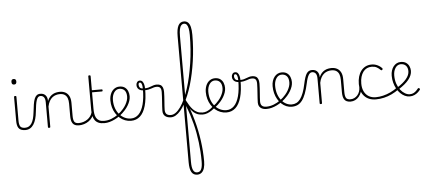

<svg xmlns="http://www.w3.org/2000/svg" viewBox="-112 -1716 6521 2931"><g transform="rotate(-5 3148.5 -250.0)"><path d="M243 17Q203 17 177 6Q151 -5 137.5 -25.5Q124 -46 118.5 -74Q113 -102 113 -136V-500Q113 -508 117.5 -511.5Q122 -515 130 -515Q140 -515 144.5 -511.5Q149 -508 149 -500V-136Q149 -75 167 -46.5Q185 -18 243 -18Q250 -18 253 -12.5Q256 -7 256 -0.5Q256 6 253 11.5Q250 17 243 17ZM130 -690Q111 -690 102 -701Q93 -712 93 -733Q93 -754 102 -764.5Q111 -775 130 -775Q149 -775 158.5 -764.5Q168 -754 168 -733Q168 -711 158.5 -700.5Q149 -690 130 -690Z M240 17Q231 17 226 11.5Q221 6 221 -0.5Q221 -7 226 -12.5Q231 -18 240 -18Q274 -18 299 -33Q324 -48 342 -76.5Q360 -105 371 -146Q382 -187 388 -239Q396 -309 404 -361Q412 -413 425.5 -447Q439 -481 460.5 -498Q482 -515 516 -515Q525 -515 529.5 -510Q534 -505 533.5 -498Q533 -491 528 -486Q523 -481 514 -481Q493 -481 479 -467Q465 -453 455 -424Q445 -395 438 -351Q431 -307 425 -248Q419 -187 405 -138Q391 -89 368 -54Q345 -19 313.5 -1Q282 17 240 17Z M1065 17Q1027 17 1003 6Q979 -5 965.5 -25.5Q952 -46 946.5 -74Q941 -102 941 -136V-326Q941 -376 928 -411Q915 -446 886.5 -465Q858 -484 811 -484Q781 -484 751.5 -475Q722 -466 697 -446Q672 -426 653 -392.5Q634 -359 624 -309V0Q624 8 619.5 11.5Q615 15 605 15Q596 15 592 11.5Q588 8 588 0V-376Q588 -431 568.5 -456Q549 -481 514 -481Q505 -481 500.5 -486Q496 -491 496.5 -498Q497 -505 502 -510Q507 -515 516 -515Q544 -515 564 -506Q584 -497 597.5 -481Q611 -465 617.5 -443.5Q624 -422 624 -397V-394Q640 -433 662.5 -457.5Q685 -482 711 -495.5Q737 -509 764 -514Q791 -519 816 -519Q862 -519 898.5 -500Q935 -481 956.5 -440.5Q978 -400 978 -334V-136Q978 -75 995 -46.5Q1012 -18 1065 -18Q1072 -18 1075.5 -12.5Q1079 -7 1079 -0.5Q1079 6 1075.5 11.5Q1072 17 1065 17Z M1061 17Q1052 17 1047 11.5Q1042 6 1042 -0.5Q1042 -7 1047 -12.5Q1052 -18 1061 -18Q1099 -18 1133.5 -29Q1168 -40 1196 -59.5Q1224 -79 1243.5 -106Q1263 -133 1271 -165Q1273 -174 1281 -173.5Q1289 -173 1295 -167Q1301 -161 1297 -151Q1288 -114 1266.5 -83.5Q1245 -53 1213.5 -30.5Q1182 -8 1143 4.5Q1104 17 1061 17Z M1451 17Q1398 17 1363 1.5Q1328 -14 1307.5 -42.5Q1287 -71 1278 -111Q1269 -151 1269 -200V-715Q1269 -723 1273 -726.5Q1277 -730 1286 -730Q1296 -730 1300.5 -726.5Q1305 -723 1305 -715V-500H1454Q1462 -500 1465.5 -496Q1469 -492 1469 -484Q1469 -477 1465.5 -472.5Q1462 -468 1454 -468H1305V-218Q1305 -179 1310 -143Q1315 -107 1330 -79Q1345 -51 1374 -34.5Q1403 -18 1452 -18Q1460 -18 1464 -12.5Q1468 -7 1468 -0.5Q1468 6 1464 11.5Q1460 17 1451 17Z M1453 17Q1444 17 1439 11.5Q1434 6 1434 -0.5Q1434 -7 1439 -12.5Q1444 -18 1453 -18Q1509 -18 1564.5 -39.5Q1620 -61 1667 -95Q1672 -98 1677 -96Q1682 -94 1686 -89Q1690 -84 1691 -78Q1692 -72 1687 -69Q1652 -44 1612.5 -24.5Q1573 -5 1532.5 6Q1492 17 1453 17Z M1670 -98Q1693 -115 1714 -134Q1735 -153 1753 -175Q1778 -204 1795.5 -235Q1813 -266 1823 -297Q1833 -328 1833 -358Q1833 -420 1804.5 -452.5Q1776 -485 1724 -485Q1715 -485 1710.5 -490Q1706 -495 1707 -502Q1708 -509 1713.5 -514Q1719 -519 1728 -519Q1779 -519 1810.5 -496.5Q1842 -474 1857 -437.5Q1872 -401 1872 -359Q1872 -325 1860.5 -290Q1849 -255 1828.5 -220.5Q1808 -186 1780 -154Q1761 -132 1738 -111Q1715 -90 1690 -71Z M1862 17Q1813 17 1769 0Q1725 -17 1689.5 -48Q1654 -79 1627.5 -121.5Q1601 -164 1587 -214.5Q1573 -265 1573 -321Q1573 -355 1580.5 -385.5Q1588 -416 1601.5 -440.5Q1615 -465 1634.5 -482.5Q1654 -500 1677.5 -509.5Q1701 -519 1728 -519Q1737 -519 1741.5 -514Q1746 -509 1745 -502Q1744 -495 1738.5 -490Q1733 -485 1724 -485Q1700 -485 1679.5 -473Q1659 -461 1644 -439Q1629 -417 1620.5 -387.5Q1612 -358 1612 -323Q1612 -253 1632.5 -196.5Q1653 -140 1688.5 -100Q1724 -60 1769 -39Q1814 -18 1862 -18Q1932 -18 1981.5 -68Q2031 -118 2057 -215.5Q2083 -313 2083 -455Q2083 -464 2088 -468.5Q2093 -473 2100 -472.5Q2107 -472 2112 -467Q2117 -462 2117 -453Q2117 -294 2087 -190Q2057 -86 2000 -34.5Q1943 17 1862 17Z M2475 17Q2449 17 2426.5 11Q2404 5 2386.5 -8.5Q2369 -22 2359.5 -42.5Q2350 -63 2350 -93Q2350 -122 2352.5 -157.5Q2355 -193 2357.5 -232Q2360 -271 2362.5 -309Q2365 -347 2365 -380Q2365 -429 2347 -447.5Q2329 -466 2295 -466Q2271 -466 2252 -460.5Q2233 -455 2213 -447.5Q2193 -440 2165 -434.5Q2137 -429 2095 -429Q2065 -429 2041 -439.5Q2017 -450 2003.5 -470Q1990 -490 1990 -519Q1990 -543 2004.5 -563Q2019 -583 2045 -583Q2073 -583 2088.5 -562.5Q2104 -542 2110 -513.5Q2116 -485 2116 -459Q2145 -459 2168 -465Q2191 -471 2211 -479.5Q2231 -488 2252.5 -494Q2274 -500 2300 -500Q2333 -500 2355.5 -487.5Q2378 -475 2389.5 -448Q2401 -421 2401 -379Q2401 -344 2398.5 -307Q2396 -270 2393.5 -233.5Q2391 -197 2388.5 -164.5Q2386 -132 2386 -105Q2386 -60 2408.5 -39Q2431 -18 2475 -18Q2484 -18 2488.5 -12.5Q2493 -7 2493 -0.5Q2493 6 2488.5 11.5Q2484 17 2475 17ZM2083 -460Q2083 -479 2079.5 -500.5Q2076 -522 2068 -537.5Q2060 -553 2046 -553Q2033 -553 2028 -544Q2023 -535 2023 -520Q2023 -495 2037.5 -477.5Q2052 -460 2083 -460Z M2474 17Q2466 17 2462 11.5Q2458 6 2458 -0.5Q2458 -7 2462 -12.5Q2466 -18 2474 -18Q2512 -18 2549.5 -45Q2587 -72 2622.5 -122Q2658 -172 2690 -241.5Q2722 -311 2749.5 -395.5Q2777 -480 2798.5 -577Q2820 -674 2836 -778Q2852 -882 2860 -990.5Q2868 -1099 2868 -1209Q2868 -1218 2874 -1223Q2880 -1228 2887.5 -1228Q2895 -1228 2901 -1223Q2907 -1218 2907 -1209Q2907 -1108 2900 -1007.5Q2893 -907 2879 -810Q2865 -713 2845.5 -621.5Q2826 -530 2801.5 -447.5Q2777 -365 2747.5 -294Q2718 -223 2686 -165.5Q2654 -108 2619.5 -67.5Q2585 -27 2548 -5Q2511 17 2474 17Z M2797 924Q2768 924 2746 912.5Q2724 901 2709.5 876.5Q2695 852 2688 814.5Q2681 777 2681 724V-1205Q2681 -1316 2709 -1370Q2737 -1424 2795 -1424Q2833 -1424 2858 -1401Q2883 -1378 2895 -1330Q2907 -1282 2907 -1209Q2907 -1200 2901 -1195Q2895 -1190 2887.5 -1190Q2880 -1190 2874 -1195Q2868 -1200 2868 -1209Q2868 -1270 2860 -1310Q2852 -1350 2836 -1369.5Q2820 -1389 2795 -1389Q2770 -1389 2752 -1369.5Q2734 -1350 2725.5 -1309.5Q2717 -1269 2717 -1205V-233Q2750 -152 2778.5 -70Q2807 12 2829.5 94Q2852 176 2868.5 256.5Q2885 337 2896 416.5Q2907 496 2912.5 574Q2918 652 2918 727Q2918 790 2904.5 834Q2891 878 2863.5 901Q2836 924 2797 924ZM2796 889Q2820 889 2836 878.5Q2852 868 2861.5 847Q2871 826 2875.5 796Q2880 766 2880 727Q2880 654 2875.5 581Q2871 508 2862 435.5Q2853 363 2840 291Q2827 219 2808.5 147Q2790 75 2767.5 4.5Q2745 -66 2717 -135V724Q2717 806 2736.5 847.5Q2756 889 2796 889Z M2960 17Q2920 17 2886.5 6Q2853 -5 2823.5 -30Q2794 -55 2766 -96.5Q2738 -138 2707 -199Q2704 -205 2707.5 -209.5Q2711 -214 2717 -215.5Q2723 -217 2725 -213Q2744 -176 2766 -140.5Q2788 -105 2815 -76.5Q2842 -48 2878 -31Q2914 -14 2960 -14Q2995 -14 3025 -26.5Q3055 -39 3081.5 -58Q3108 -77 3130 -98Q3135 -103 3140.5 -101Q3146 -99 3151 -94Q3156 -89 3156.5 -82.5Q3157 -76 3151 -71Q3126 -50 3095 -29.5Q3064 -9 3030 4Q2996 17 2960 17Z M3132 -98Q3155 -115 3176 -134Q3197 -153 3215 -175Q3240 -204 3257.5 -235Q3275 -266 3285 -297Q3295 -328 3295 -358Q3295 -420 3266.5 -452.5Q3238 -485 3186 -485Q3177 -485 3172.5 -490Q3168 -495 3169 -502Q3170 -509 3175.5 -514Q3181 -519 3190 -519Q3241 -519 3272.5 -496.5Q3304 -474 3319 -437.5Q3334 -401 3334 -359Q3334 -325 3322.5 -290Q3311 -255 3290.5 -220.5Q3270 -186 3242 -154Q3223 -132 3200 -111Q3177 -90 3152 -71Z M3324 17Q3275 17 3231 0Q3187 -17 3151.5 -48Q3116 -79 3089.5 -121.5Q3063 -164 3049 -214.5Q3035 -265 3035 -321Q3035 -355 3042.5 -385.5Q3050 -416 3063.5 -440.5Q3077 -465 3096.5 -482.5Q3116 -500 3139.5 -509.5Q3163 -519 3190 -519Q3199 -519 3203.5 -514Q3208 -509 3207 -502Q3206 -495 3200.5 -490Q3195 -485 3186 -485Q3162 -485 3141.5 -473Q3121 -461 3106 -439Q3091 -417 3082.5 -387.5Q3074 -358 3074 -323Q3074 -253 3094.5 -196.5Q3115 -140 3150.5 -100Q3186 -60 3231 -39Q3276 -18 3324 -18Q3394 -18 3443.5 -68Q3493 -118 3519 -215.5Q3545 -313 3545 -455Q3545 -464 3550 -468.5Q3555 -473 3562 -472.5Q3569 -472 3574 -467Q3579 -462 3579 -453Q3579 -294 3549 -190Q3519 -86 3462 -34.5Q3405 17 3324 17Z M3937 17Q3911 17 3888.5 11Q3866 5 3848.5 -8.5Q3831 -22 3821.5 -42.5Q3812 -63 3812 -93Q3812 -122 3814.5 -157.5Q3817 -193 3819.5 -232Q3822 -271 3824.5 -309Q3827 -347 3827 -380Q3827 -429 3809 -447.5Q3791 -466 3757 -466Q3733 -466 3714 -460.5Q3695 -455 3675 -447.5Q3655 -440 3627 -434.5Q3599 -429 3557 -429Q3527 -429 3503 -439.5Q3479 -450 3465.5 -470Q3452 -490 3452 -519Q3452 -543 3466.5 -563Q3481 -583 3507 -583Q3535 -583 3550.5 -562.5Q3566 -542 3572 -513.5Q3578 -485 3578 -459Q3607 -459 3630 -465Q3653 -471 3673 -479.5Q3693 -488 3714.5 -494Q3736 -500 3762 -500Q3795 -500 3817.5 -487.5Q3840 -475 3851.5 -448Q3863 -421 3863 -379Q3863 -344 3860.5 -307Q3858 -270 3855.5 -233.5Q3853 -197 3850.5 -164.5Q3848 -132 3848 -105Q3848 -60 3870.5 -39Q3893 -18 3937 -18Q3946 -18 3950.5 -12.5Q3955 -7 3955 -0.5Q3955 6 3950.5 11.5Q3946 17 3937 17ZM3545 -460Q3545 -479 3541.5 -500.5Q3538 -522 3530 -537.5Q3522 -553 3508 -553Q3495 -553 3490 -544Q3485 -535 3485 -520Q3485 -495 3499.5 -477.5Q3514 -460 3545 -460Z M3939 17Q3930 17 3925 11.5Q3920 6 3920 -0.5Q3920 -7 3925 -12.5Q3930 -18 3939 -18Q3995 -18 4050.5 -39.5Q4106 -61 4153 -95Q4158 -98 4163 -96Q4168 -94 4172 -89Q4176 -84 4177 -78Q4178 -72 4173 -69Q4138 -44 4098.5 -24.5Q4059 -5 4018.5 6Q3978 17 3939 17Z M4156 -98Q4179 -115 4200 -134Q4221 -153 4239 -175Q4264 -204 4281.5 -235Q4299 -266 4309 -297Q4319 -328 4319 -358Q4319 -420 4290.5 -452.5Q4262 -485 4210 -485Q4201 -485 4196.5 -490Q4192 -495 4193 -502Q4194 -509 4199.5 -514Q4205 -519 4214 -519Q4265 -519 4296.5 -496.5Q4328 -474 4343 -437.5Q4358 -401 4358 -359Q4358 -325 4346.5 -290Q4335 -255 4314.5 -220.5Q4294 -186 4266 -154Q4247 -132 4224 -111Q4201 -90 4176 -71Z M4325 17Q4280 17 4240 0Q4200 -17 4167 -48Q4134 -79 4109.5 -121.5Q4085 -164 4072 -214.5Q4059 -265 4059 -321Q4059 -364 4070.5 -400.5Q4082 -437 4103 -463.5Q4124 -490 4152 -504.5Q4180 -519 4214 -519Q4223 -519 4227.5 -514Q4232 -509 4231 -502Q4230 -495 4224.5 -490Q4219 -485 4210 -485Q4191 -485 4173.5 -477Q4156 -469 4142.5 -454.5Q4129 -440 4119 -420Q4109 -400 4103.5 -375.5Q4098 -351 4098 -323Q4098 -253 4117 -196.5Q4136 -140 4168.5 -100Q4201 -60 4242 -39Q4283 -18 4327 -18Q4366 -18 4399 -34.5Q4432 -51 4458.5 -87Q4485 -123 4506.5 -179.5Q4528 -236 4544 -315Q4556 -371 4568.5 -409.5Q4581 -448 4596.5 -471Q4612 -494 4632.5 -504.5Q4653 -515 4680 -515Q4689 -515 4693.5 -510Q4698 -505 4697.5 -498Q4697 -491 4691.5 -486Q4686 -481 4677 -481Q4662 -481 4649 -472.5Q4636 -464 4624.5 -445Q4613 -426 4602.5 -395.5Q4592 -365 4583 -321Q4563 -229 4538.5 -164.5Q4514 -100 4483.5 -60Q4453 -20 4414 -1.5Q4375 17 4325 17Z M5229 17Q5191 17 5167 6Q5143 -5 5129.5 -25.5Q5116 -46 5110.5 -74Q5105 -102 5105 -136V-326Q5105 -376 5092 -411Q5079 -446 5050.5 -465Q5022 -484 4975 -484Q4945 -484 4915.5 -475Q4886 -466 4861 -446Q4836 -426 4817 -392.5Q4798 -359 4788 -309V0Q4788 8 4783.5 11.5Q4779 15 4769 15Q4760 15 4756 11.5Q4752 8 4752 0V-376Q4752 -431 4732.5 -456Q4713 -481 4678 -481Q4669 -481 4664.5 -486Q4660 -491 4660.5 -498Q4661 -505 4666 -510Q4671 -515 4680 -515Q4708 -515 4728 -506Q4748 -497 4761.5 -481Q4775 -465 4781.5 -443.5Q4788 -422 4788 -397V-394Q4804 -433 4826.5 -457.5Q4849 -482 4875 -495.5Q4901 -509 4928 -514Q4955 -519 4980 -519Q5026 -519 5062.5 -500Q5099 -481 5120.5 -440.5Q5142 -400 5142 -334V-136Q5142 -75 5159 -46.5Q5176 -18 5229 -18Q5236 -18 5239.5 -12.5Q5243 -7 5243 -0.5Q5243 6 5239.5 11.5Q5236 17 5229 17Z M5225 17Q5216 17 5211 11.5Q5206 6 5206 -0.5Q5206 -7 5211 -12.5Q5216 -18 5225 -18Q5259 -18 5287 -32Q5315 -46 5335 -69.5Q5355 -93 5365.5 -123Q5376 -153 5376 -186Q5376 -196 5383 -199.5Q5390 -203 5396.5 -199.5Q5403 -196 5403 -186Q5403 -146 5390 -109.5Q5377 -73 5353.5 -44.5Q5330 -16 5297 0.5Q5264 17 5225 17Z M5614 17Q5502 17 5437.5 -51.5Q5373 -120 5373 -239Q5373 -300 5387.5 -351Q5402 -402 5430 -439.5Q5458 -477 5499 -498Q5540 -519 5594 -519Q5640 -519 5682.5 -499Q5725 -479 5753 -446Q5755 -442 5755.5 -437Q5756 -432 5748 -424Q5741 -417 5735 -418.5Q5729 -420 5725 -424Q5695 -454 5665 -469.5Q5635 -485 5590 -485Q5550 -485 5517 -469Q5484 -453 5460.5 -421.5Q5437 -390 5424 -345Q5411 -300 5411 -243Q5411 -173 5436 -122Q5461 -71 5506.5 -43.5Q5552 -16 5615 -16Q5624 -16 5629 -11Q5634 -6 5634 0.5Q5634 7 5629 12Q5624 17 5614 17Z M5614 17Q5605 17 5600.5 12Q5596 7 5596 0.5Q5596 -6 5601 -11Q5606 -16 5615 -16Q5669 -16 5727 -30Q5785 -44 5841.5 -70.5Q5898 -97 5948 -135Q5954 -140 5960.5 -138Q5967 -136 5971 -130.5Q5975 -125 5974.5 -118Q5974 -111 5968 -106Q5916 -67 5858 -39.5Q5800 -12 5738.5 2.5Q5677 17 5614 17Z M6131 17Q6093 17 6057 0Q6021 -17 5989.5 -48Q5958 -79 5934.5 -121.5Q5911 -164 5897.5 -214.5Q5884 -265 5884 -321Q5884 -364 5895.5 -400.5Q5907 -437 5928 -463.5Q5949 -490 5977 -504.5Q6005 -519 6039 -519Q6090 -519 6121.5 -497Q6153 -475 6168 -441Q6183 -407 6183 -371Q6183 -337 6169.5 -303.5Q6156 -270 6129.5 -237Q6103 -204 6064.5 -172Q6026 -140 5976 -108L5956 -136Q6001 -164 6035.5 -192.5Q6070 -221 6094.5 -250.5Q6119 -280 6131.5 -309.5Q6144 -339 6144 -370Q6144 -423 6115.5 -454Q6087 -485 6035 -485Q6011 -485 5990.5 -473Q5970 -461 5955 -439Q5940 -417 5931.5 -387.5Q5923 -358 5923 -323Q5923 -252 5942.5 -195.5Q5962 -139 5993.5 -99Q6025 -59 6062.5 -37.5Q6100 -16 6135 -16Q6171 -16 6196.5 -30.5Q6222 -45 6239 -63.5Q6256 -82 6266 -94Q6271 -99 6276.5 -98.5Q6282 -98 6288 -94Q6293 -90 6296 -84.5Q6299 -79 6294 -73Q6283 -56 6260.5 -35Q6238 -14 6205.5 1.5Q6173 17 6131 17Z"/></g></svg>

Font: Playwrite BE WAL Thin
Style: Regular
Weight: 250
Version: Version 1.002